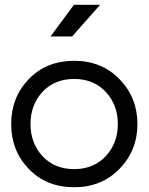

<svg xmlns="http://www.w3.org/2000/svg" viewBox="-20 -770 623 805"><path d="M291 -515.1Q406.2 -515.1 481.2 -438Q556.2 -360.8 556.2 -250Q556.2 -139.2 481 -62Q405.8 15.1 291 15.1Q174.8 15.1 100.8 -61.5Q26.9 -138.2 26.9 -250Q26.9 -361.8 100.8 -438.5Q174.8 -515.1 291 -515.1ZM291 -61Q373 -61 423.6 -115.5Q474.1 -169.9 474.1 -250Q474.1 -330.1 423.6 -384.5Q373 -439 291 -439Q208 -439 158 -384.5Q107.9 -330.1 107.9 -250Q107.9 -169.9 158 -115.5Q208 -61 291 -61ZM191.9 -617.2 290 -750H399.9L282.2 -617.2Z"/></svg>

Font: Carme
Style: Regular
Weight: 400
Version: 1.000